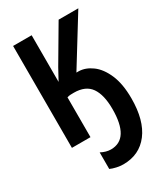

<svg xmlns="http://www.w3.org/2000/svg" viewBox="-229 -818 1021 1165"><g transform="rotate(-30 281.5 -235.5)"><path d="M281 243Q259 243 234 237.5Q209 232 192 224V108Q228 127 261 127Q391 127 391 -82Q391 -181 355 -232.5Q319 -284 237 -284Q225 -284 213.5 -283.5Q202 -283 190 -279V0H60V-714H190V-387Q200 -406 212 -427.5Q224 -449 233 -466L379 -714H517L312 -382Q316 -382 319.5 -382Q323 -382 328 -382Q375 -381 420 -348Q465 -315 494 -248Q523 -181 523 -80Q523 74 458.5 158.5Q394 243 281 243Z"/></g></svg>

Font: Noto Sans Mono SemiCondensed
Style: Bold
Weight: 700
Width: 4
Designer: Monotype Design Team
Foundry: Monotype Imaging Inc.
Version: Version 2.014